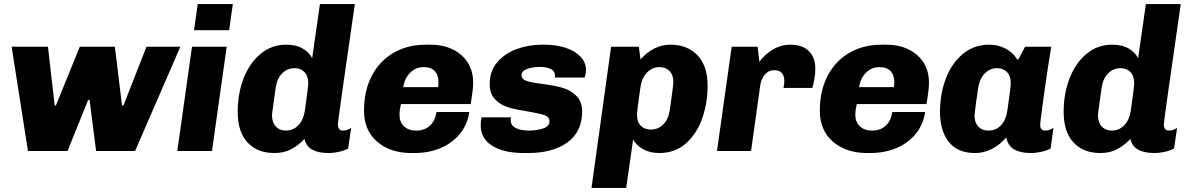

<svg xmlns="http://www.w3.org/2000/svg" viewBox="-20 -740 5828 941"><path d="M248 -223H254L371 -511H543L578 -223H585L698 -511H864L642 0H451L419 -250H412L311 0H117L37 -511H215Z M1103 -592H931L949 -720H1121ZM1019 0H849L921 -511H1091Z M1510 -455 1548 -720H1719Q1636 -148 1636 -131Q1636 -100 1661 -100Q1681 -100 1701 -113L1686 -12Q1668 -2 1641.5 4Q1615 10 1590 10Q1541 10 1511 -6Q1481 -22 1472 -59Q1442 -27 1407 -8.5Q1372 10 1324 10Q1242 10 1193.5 -41.5Q1145 -93 1145 -192Q1145 -281 1174 -356Q1203 -431 1257 -476Q1311 -521 1382 -521Q1431 -521 1463 -502.5Q1495 -484 1510 -455ZM1331 -309Q1313 -183 1313 -177Q1313 -141 1331.5 -120.5Q1350 -100 1381 -100Q1417 -100 1442 -126Q1467 -152 1474 -197Q1491 -318 1491 -330Q1491 -367 1472.5 -386.5Q1454 -406 1424 -406Q1388 -406 1362.5 -380Q1337 -354 1331 -309Z M2299 -335Q2299 -310 2293.5 -273.5Q2288 -237 2287 -230H1945Q1938 -200 1938 -178Q1938 -142 1960 -121Q1982 -100 2020 -100Q2061 -100 2087 -124Q2113 -148 2119 -191H2280Q2271 -129 2233.5 -83.5Q2196 -38 2138.5 -14Q2081 10 2012 10H1996Q1893 10 1828.5 -45.5Q1764 -101 1764 -198Q1764 -295 1802 -368Q1840 -441 1908.5 -481Q1977 -521 2068 -521H2088Q2183 -521 2241 -470Q2299 -419 2299 -335ZM1956 -313H2127Q2129 -327 2129 -338Q2129 -372 2111 -391.5Q2093 -411 2057 -411Q2018 -411 1991 -384.5Q1964 -358 1956 -313Z M2852 -397Q2852 -378 2845 -360H2699Q2700 -363 2700 -370Q2700 -391 2680 -401.5Q2660 -412 2626 -412Q2590 -412 2563 -402Q2536 -392 2536 -371Q2536 -352 2560.5 -343.5Q2585 -335 2636 -329Q2697 -321 2736 -310Q2775 -299 2804 -271Q2833 -243 2833 -193Q2833 -95 2761.5 -42.5Q2690 10 2568 10H2547Q2449 10 2392.5 -25.5Q2336 -61 2336 -125Q2336 -149 2340 -165H2484L2483 -151Q2483 -124 2509 -112Q2535 -100 2572 -100Q2608 -100 2640.5 -110Q2673 -120 2673 -146Q2673 -167 2649 -175.5Q2625 -184 2571 -193Q2512 -202 2474 -213Q2436 -224 2408 -251.5Q2380 -279 2380 -328Q2380 -392 2417.5 -435.5Q2455 -479 2513.5 -500Q2572 -521 2637 -521H2652Q2704 -521 2750 -506.5Q2796 -492 2824 -463.5Q2852 -435 2852 -397Z M3448 -319Q3448 -239 3423 -164Q3398 -89 3344.5 -39.5Q3291 10 3211 10Q3165 10 3131.5 -9Q3098 -28 3083 -56L3049 181H2879L2975 -511H3111L3119 -449Q3184 -521 3266 -521Q3348 -521 3398 -469.5Q3448 -418 3448 -319ZM3119 -314Q3102 -197 3102 -178Q3102 -142 3120.5 -123.5Q3139 -105 3169 -105Q3206 -105 3231 -130.5Q3256 -156 3263 -202Q3280 -321 3280 -337Q3280 -373 3261.5 -392Q3243 -411 3212 -411Q3177 -411 3151.5 -385Q3126 -359 3119 -314Z M3976 -403Q3976 -380 3971.5 -353.5Q3967 -327 3961 -309H3820Q3824 -328 3824 -344Q3824 -368 3812 -382Q3800 -396 3775 -396Q3747 -396 3729 -375Q3711 -354 3706 -322L3661 0H3494L3566 -511H3693L3702 -436Q3708 -447 3728 -467Q3748 -487 3780.5 -504Q3813 -521 3853 -521Q3913 -521 3944.5 -489.5Q3976 -458 3976 -403Z M4533 -335Q4533 -310 4527.5 -273.5Q4522 -237 4521 -230H4179Q4172 -200 4172 -178Q4172 -142 4194 -121Q4216 -100 4254 -100Q4295 -100 4321 -124Q4347 -148 4353 -191H4514Q4505 -129 4467.5 -83.5Q4430 -38 4372.5 -14Q4315 10 4246 10H4230Q4127 10 4062.5 -45.5Q3998 -101 3998 -198Q3998 -295 4036 -368Q4074 -441 4142.5 -481Q4211 -521 4302 -521H4322Q4417 -521 4475 -470Q4533 -419 4533 -335ZM4190 -313H4361Q4363 -327 4363 -338Q4363 -372 4345 -391.5Q4327 -411 4291 -411Q4252 -411 4225 -384.5Q4198 -358 4190 -313Z M4965 -449H4971L5004 -511H5132Q5116 -415 5097 -279.5Q5078 -144 5078 -127Q5078 -100 5104 -100Q5113 -100 5124 -104Q5135 -108 5143 -113L5129 -12Q5110 -2 5083.5 4Q5057 10 5032 10Q4981 10 4950 -8Q4919 -26 4912 -67Q4883 -32 4843 -11Q4803 10 4759 10Q4673 10 4630 -44.5Q4587 -99 4587 -192Q4587 -277 4614.5 -352Q4642 -427 4697 -474Q4752 -521 4828 -521Q4871 -521 4908 -502Q4945 -483 4965 -449ZM4774 -309Q4770 -275 4765 -248Q4756 -181 4756 -176Q4756 -140 4774.5 -120Q4793 -100 4824 -100Q4861 -100 4885.5 -125.5Q4910 -151 4917 -197Q4934 -318 4934 -330Q4934 -367 4915.5 -386.5Q4897 -406 4867 -406Q4832 -406 4806.5 -380Q4781 -354 4774 -309Z M5558 -455 5596 -720H5767Q5684 -148 5684 -131Q5684 -100 5709 -100Q5729 -100 5749 -113L5734 -12Q5716 -2 5689.5 4Q5663 10 5638 10Q5589 10 5559 -6Q5529 -22 5520 -59Q5490 -27 5455 -8.5Q5420 10 5372 10Q5290 10 5241.5 -41.5Q5193 -93 5193 -192Q5193 -281 5222 -356Q5251 -431 5305 -476Q5359 -521 5430 -521Q5479 -521 5511 -502.5Q5543 -484 5558 -455ZM5379 -309Q5361 -183 5361 -177Q5361 -141 5379.5 -120.5Q5398 -100 5429 -100Q5465 -100 5490 -126Q5515 -152 5522 -197Q5539 -318 5539 -330Q5539 -367 5520.5 -386.5Q5502 -406 5472 -406Q5436 -406 5410.5 -380Q5385 -354 5379 -309Z"/></svg>

Font: Chivo ExtraBold Italic
Style: Regular
Weight: 800
Italic angle: -8.05°
Designer: Hector Gatti
Foundry: Omnibus-Type
Version: Version 1.007